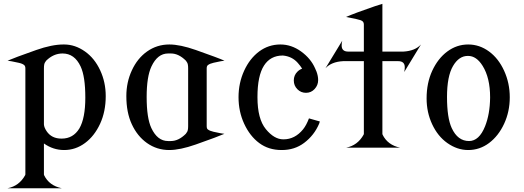

<svg xmlns="http://www.w3.org/2000/svg" viewBox="-20 -770 2731 1001"><path d="M424.8 -261.2Q424.8 -371.1 400.4 -423.3Q368.7 -491.2 306.2 -491.2Q258.8 -491.2 220.7 -453.6L215.8 -446.3Q209 -438.5 209 -413.6V-125.5V-121.1Q210 -105.5 223.1 -85.9Q249 -47.4 300.3 -47.4Q301.3 -47.4 301.8 -47.4Q361.3 -47.4 393.6 -100.1Q424.8 -153.3 424.8 -261.2ZM19.5 211.4Q80.1 199.7 111.3 143.1L112.3 139.2V-413.6Q112.3 -425.3 106 -430.7Q97.2 -438.5 76.2 -442.9Q32.2 -452.6 19.5 -453.6Q51.3 -467.8 168.9 -509.3Q251 -538.1 310.5 -538.1Q312.5 -538.1 314.5 -538.1Q371.6 -538.1 423.3 -501.5Q473.1 -466.3 502.4 -403.3Q531.2 -341.3 531.2 -269Q531.2 -188.5 502 -125Q472.2 -60.5 423.3 -24.4Q374 12.2 314.5 12.2Q257.3 12.2 209 -22V139.2L210 143.6Q236.3 197.8 301.8 211.4Z M744.6 -264.6Q744.6 -154.8 769 -102.5Q800.8 -34.7 856 -34.7Q863.3 -34.7 870.6 -34.7Q911.1 -34.7 948.7 -72.3L953.6 -79.6Q960.9 -87.4 960.9 -112.3V-413.6Q960.9 -438.5 954.1 -446.3L949.2 -453.6Q911.6 -491.2 871.1 -491.2Q863.8 -491.2 856.4 -491.2Q801.3 -491.2 769.5 -423.3Q744.6 -370.1 744.6 -264.6ZM638.7 -269Q638.7 -341.3 667.5 -403.3Q696.3 -465.8 746.6 -501.5Q798.3 -538.1 862.8 -538.1Q918.9 -538.1 1001 -509.3Q1118.7 -467.8 1150.4 -453.6Q1139.6 -453.1 1093.8 -442.9Q1074.2 -438.5 1064 -430.7Q1057.6 -425.8 1057.6 -413.6V-112.3Q1057.6 -99.6 1063.5 -95.2Q1073.7 -87.4 1093.3 -83Q1139.2 -72.8 1149.9 -72.3Q1118.2 -58.1 1000.5 -16.6Q918.5 12.2 862.3 12.2Q797.9 12.2 746.1 -24.4Q695.8 -60.1 667 -122.6Q638.7 -183.6 638.7 -269Z M1223.6 -263.2Q1223.6 -337.4 1252.9 -401.4Q1282.2 -465.3 1331.5 -502Q1379.9 -537.6 1440.4 -538.1H1441.9Q1499 -538.1 1549.3 -502Q1600.1 -465.3 1622.6 -414.1L1629.4 -398.4L1629.9 -397.5Q1638.7 -373.5 1638.7 -352.5Q1638.7 -325.7 1620.1 -305.7Q1602.1 -286.1 1575.2 -286.1Q1548.8 -286.1 1530.3 -304.9Q1511.7 -323.7 1511.7 -350.6Q1511.7 -377.4 1530.3 -396Q1541.5 -407.2 1555.2 -412.1Q1546.9 -425.8 1532.2 -442.4Q1502.4 -476.1 1455.1 -480.5H1454.1Q1390.1 -480.5 1356.4 -428.2Q1322.3 -375 1322.3 -264.6V-262.7Q1322.3 -149.9 1366 -96.7Q1409.7 -43.5 1457 -43.5H1458Q1517.6 -43.5 1560.1 -95.7Q1577.1 -116.7 1590.8 -152.8L1647.5 -136.7Q1646 -130.4 1644 -125.5Q1618.2 -64.5 1565.4 -24.9Q1516.1 12.2 1449.2 12.2H1447.8Q1380.4 12.2 1331.5 -24.2Q1282.7 -60.5 1252.9 -125Q1223.6 -188.5 1223.6 -263.2Z M1676.8 -414.1 1764.2 -557.6Q1761.2 -545.4 1761.2 -532.7Q1761.2 -501 1795.9 -501Q1796.9 -501 1798.3 -501H1800.3H1877V-641.6Q1877 -652.8 1870.6 -658.7Q1863.3 -665.5 1838.9 -670.4Q1811.5 -675.8 1784.2 -681.6Q1828.6 -701.2 1933.6 -737.3Q1952.1 -743.7 1973.6 -750V-501H2078.6H2082.5Q2144 -504.4 2174.8 -538.1L2087.4 -394.5Q2090.3 -406.7 2090.3 -419.4Q2090.3 -451.2 2055.7 -451.2Q2054.7 -451.2 2053.2 -451.2H2051.3H1973.6V-72.3L1974.6 -67.9Q2001 -13.7 2066.4 0H1784.2Q1844.7 -11.7 1876 -68.4L1877 -72.3V-451.2H1772.9H1769Q1707.5 -447.8 1676.8 -414.1Z M2310.5 -264.6Q2310.5 -155.8 2335 -102.5Q2366.2 -34.7 2425.3 -34.7Q2478 -34.7 2508.8 -111.3Q2534.2 -174.8 2535.2 -260.7V-262.7Q2535.2 -364.3 2496.1 -426.8Q2463.9 -478.5 2420.4 -478.5Q2419.9 -478.5 2418.9 -478.5Q2372.6 -478.5 2341.8 -425.8Q2310.5 -372.6 2310.5 -264.6ZM2204.1 -256.8Q2204.1 -337.4 2233.4 -400.9Q2263.2 -465.3 2312 -501.5Q2361.3 -538.1 2420.9 -538.1Q2480 -538.1 2529.8 -501.5Q2579.1 -465.3 2608.4 -400.9Q2637.7 -336.4 2637.7 -262.7Q2637.7 -188.5 2608.4 -125Q2579.1 -61.5 2529.8 -24.4Q2481 12.2 2420.9 12.2Q2363.8 12.2 2312 -24.4Q2262.2 -59.6 2232.9 -122.6Q2204.1 -184.6 2204.1 -256.8Z"/></svg>

Font: Modern Antiqua
Style: Regular
Weight: 500
Version: Version 1.0